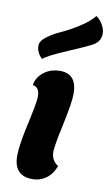

<svg xmlns="http://www.w3.org/2000/svg" viewBox="-87 -798 492 853"><g transform="rotate(10 159.0 -371.5)"><path d="M161 -485Q237 -485 237 -395Q237 -355 215 -253Q193 -151 193 -127Q193 -87 225 -67Q211 -29 183.5 -9.5Q156 10 123 10Q38 10 38 -81Q38 -128 60.5 -229Q83 -330 83 -355Q83 -398 52 -402Q57 -437 87.5 -461Q118 -485 161 -485ZM289 -629Q264 -614 177.5 -577.5Q91 -541 72 -523Q46 -548 46 -579Q46 -600 72.5 -620Q99 -640 134 -655.5Q169 -671 211 -697.5Q253 -724 277 -753Q294 -742 306 -721Q318 -700 318 -681Q318 -647 289 -629Z"/></g></svg>

Font: Overlock Black
Style: Italic
Weight: 900
Designer: Dario Muhafara
Foundry: Dario Manuel Muhafara
Version: Version 1.002